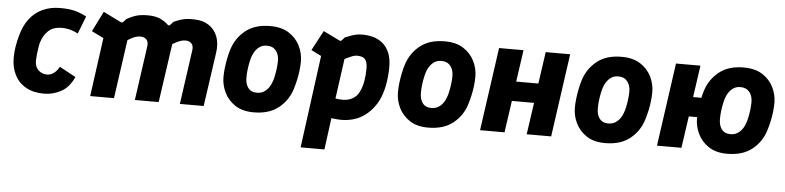

<svg xmlns="http://www.w3.org/2000/svg" viewBox="-44 -748 4798 1173"><g transform="rotate(5 2355.0 -161.0)"><path d="M231 10Q166 10 120.5 -15.5Q75 -41 51.5 -87Q28 -133 28 -192Q28 -227 33.5 -260.5Q39 -294 48 -327Q65 -392 98 -434.5Q131 -477 178.5 -498.5Q226 -520 285 -520Q341 -520 377.5 -510Q414 -500 447 -482L405 -374Q386 -385 360 -392.5Q334 -400 306 -400Q253 -400 223 -372Q193 -344 179 -297Q174 -275 170.5 -249Q167 -223 165 -191Q164 -164 174 -145.5Q184 -127 202 -117.5Q220 -108 242 -108Q254 -108 267 -114Q280 -120 292.5 -132Q305 -144 314 -162L414 -108Q383 -41 333.5 -15.5Q284 10 231 10Z M514 0 573 -429 628 -328 490 -396 552 -520 659 -467Q670 -462 677 -470L693 -488Q733 -510 762 -516.5Q791 -523 831 -522Q871 -521 899.5 -508Q928 -495 948 -475Q956 -467 965 -478L981 -496Q1006 -507 1025 -513Q1044 -519 1063.5 -521Q1083 -523 1107 -522Q1160 -521 1196.5 -497Q1233 -473 1249.5 -430Q1266 -387 1257 -328L1210 0H1064L1111 -333Q1115 -360 1102 -374.5Q1089 -389 1064 -389Q1048 -389 1029 -382Q1010 -375 985.5 -359.5Q961 -344 926 -319L990 -389L934 0H788L835 -333Q839 -360 826 -374.5Q813 -389 788 -389Q769 -389 750 -381Q731 -373 707 -358Q683 -343 649 -322L721 -432L660 0Z M1517 12Q1448 12 1403.5 -17.5Q1359 -47 1337 -92.5Q1315 -138 1315 -187Q1315 -214 1318.5 -243.5Q1322 -273 1328 -303Q1334 -333 1342 -358Q1364 -429 1421.5 -475.5Q1479 -522 1573 -522Q1643 -522 1688 -493Q1733 -464 1755.5 -418.5Q1778 -373 1778 -323Q1778 -297 1774.5 -267Q1771 -237 1764.5 -208Q1758 -179 1750 -153Q1728 -81 1670 -34.5Q1612 12 1517 12ZM1527 -109Q1559 -109 1582 -129.5Q1605 -150 1616 -182Q1622 -196 1627 -220Q1632 -244 1635 -269.5Q1638 -295 1638 -315Q1638 -353 1618.5 -377Q1599 -401 1563 -401Q1531 -401 1509 -380.5Q1487 -360 1476 -329Q1471 -316 1466 -293Q1461 -270 1458 -244.5Q1455 -219 1455 -196Q1455 -156 1473 -132.5Q1491 -109 1527 -109Z M1822 200 1898 -367 1836 -398 1901 -520 2001 -471Q2011 -467 2015 -473L2033 -493Q2058 -503 2074.5 -508.5Q2091 -514 2105.5 -516.5Q2120 -519 2140 -519Q2173 -519 2204.5 -510.5Q2236 -502 2262 -481Q2288 -460 2303.5 -424.5Q2319 -389 2319 -335Q2319 -280 2308.5 -224Q2298 -168 2275 -123Q2238 -57 2182.5 -23Q2127 11 2053 11Q2042 11 2030 10Q2018 9 2001 7L1994 5L1968 200ZM2053 -112Q2084 -112 2111 -126Q2138 -140 2152 -168Q2168 -200 2174.5 -237Q2181 -274 2181 -312Q2181 -343 2173.5 -359.5Q2166 -376 2151.5 -382Q2137 -388 2117 -388Q2104 -388 2088 -382Q2072 -376 2042 -361L2008 -116Q2032 -112 2053 -112Z M2587 12Q2518 12 2473.5 -17.5Q2429 -47 2407 -92.5Q2385 -138 2385 -187Q2385 -214 2388.5 -243.5Q2392 -273 2398 -303Q2404 -333 2412 -358Q2434 -429 2491.5 -475.5Q2549 -522 2643 -522Q2713 -522 2758 -493Q2803 -464 2825.5 -418.5Q2848 -373 2848 -323Q2848 -297 2844.5 -267Q2841 -237 2834.5 -208Q2828 -179 2820 -153Q2798 -81 2740 -34.5Q2682 12 2587 12ZM2597 -109Q2629 -109 2652 -129.5Q2675 -150 2686 -182Q2692 -196 2697 -220Q2702 -244 2705 -269.5Q2708 -295 2708 -315Q2708 -353 2688.5 -377Q2669 -401 2633 -401Q2601 -401 2579 -380.5Q2557 -360 2546 -329Q2541 -316 2536 -293Q2531 -270 2528 -244.5Q2525 -219 2525 -196Q2525 -156 2543 -132.5Q2561 -109 2597 -109Z M2905 0 2977 -510H3127L3099 -315H3235L3263 -510H3413L3341 0H3191L3219 -195H3083L3055 0Z M3672 12Q3603 12 3558.5 -17.5Q3514 -47 3492 -92.5Q3470 -138 3470 -187Q3470 -214 3473.5 -243.5Q3477 -273 3483 -303Q3489 -333 3497 -358Q3519 -429 3576.5 -475.5Q3634 -522 3728 -522Q3798 -522 3843 -493Q3888 -464 3910.5 -418.5Q3933 -373 3933 -323Q3933 -297 3929.5 -267Q3926 -237 3919.5 -208Q3913 -179 3905 -153Q3883 -81 3825 -34.5Q3767 12 3672 12ZM3682 -109Q3714 -109 3737 -129.5Q3760 -150 3771 -182Q3777 -196 3782 -220Q3787 -244 3790 -269.5Q3793 -295 3793 -315Q3793 -353 3773.5 -377Q3754 -401 3718 -401Q3686 -401 3664 -380.5Q3642 -360 3631 -329Q3626 -316 3621 -293Q3616 -270 3613 -244.5Q3610 -219 3610 -196Q3610 -156 3628 -132.5Q3646 -109 3682 -109Z M3990 0 4062 -510H4212L4184 -315H4335L4319 -195H4168L4140 0ZM4421 12Q4352 12 4307.5 -17.5Q4263 -47 4241 -92.5Q4219 -138 4219 -187Q4219 -214 4222.5 -243.5Q4226 -273 4232 -303Q4238 -333 4246 -358Q4268 -429 4325.5 -475.5Q4383 -522 4477 -522Q4547 -522 4592 -493Q4637 -464 4659.5 -418.5Q4682 -373 4682 -323Q4682 -297 4678.5 -267Q4675 -237 4668.5 -208Q4662 -179 4654 -153Q4632 -81 4574 -34.5Q4516 12 4421 12ZM4431 -109Q4463 -109 4486 -129.5Q4509 -150 4520 -182Q4526 -196 4531 -220Q4536 -244 4539 -269.5Q4542 -295 4542 -315Q4542 -353 4522.5 -377Q4503 -401 4467 -401Q4435 -401 4413 -380.5Q4391 -360 4380 -329Q4375 -316 4370 -293Q4365 -270 4362 -244.5Q4359 -219 4359 -196Q4359 -156 4377 -132.5Q4395 -109 4431 -109Z"/></g></svg>

Font: Finlandica
Style: Italic
Weight: 400
Italic angle: -8°
Designer: Niklas Ekholm, Juho Hiilivirta, Jaakko Suomalainen
Foundry: Helsinki Type Studio
Version: Version 1.064